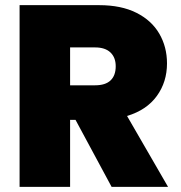

<svg xmlns="http://www.w3.org/2000/svg" viewBox="-20 -725 701 745"><path d="M413 0 273 -260H252V0H56V-705H365Q450 -705 509 -675.5Q568 -646 598 -594.5Q628 -543 628 -479Q628 -407 588.5 -352.5Q549 -298 473 -275L632 0ZM252 -394H349Q389 -394 409 -413Q429 -432 429 -468Q429 -502 408.5 -521.5Q388 -541 349 -541H252Z"/></svg>

Font: DVN-Poppins ExtBd
Style: Regular
Weight: 800
Designer: Ninad Kale (Devanagari), Jonny Pinhorn (Latin)
Foundry: Indian Type Foundry
Version: 4.004